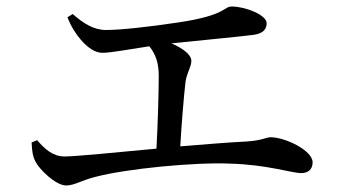

<svg xmlns="http://www.w3.org/2000/svg" viewBox="-20 -658 1040 589"><path d="M77 -221C78 -193 81 -177 89 -162C101 -138 151 -89 183 -89C208 -89 231 -105 271 -115C369 -141 581 -161 687 -156C799 -153 875 -127 904 -127C926 -127 939 -139 939 -160C939 -197 854 -237 810 -237C797 -237 784 -227 737 -224C678 -221 606 -215 533 -209C537 -279 544 -363 549 -406C553 -435 567 -453 567 -471C567 -491 540 -510 506 -525C603 -535 719 -546 757 -551C787 -555 798 -568 798 -587C798 -612 733 -638 691 -638C665 -638 675 -611 526 -589C433 -575 349 -566 305 -566C267 -566 235 -587 203 -615L187 -605C197 -578 213 -553 228 -536C247 -514 270 -496 294 -496C320 -496 371 -506 438 -516C458 -491 467 -465 467 -424C467 -377 464 -274 460 -202C331 -190 212 -178 178 -178C142 -178 117 -201 94 -228Z"/></svg>

Font: Noto Serif HK Medium
Style: Regular
Weight: 500
Designer: Ryoko NISHIZUKA 西塚涼子 (kana & ideographs); Frank Grießhammer (Latin, Greek & Cyrillic); Wenlong ZHANG 张文龙 (bopomofo); San
Foundry: Adobe
Version: Version 2.001;hotconv 1.1.0;makeotfexe 2.6.0